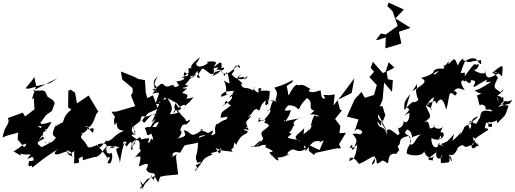

<svg xmlns="http://www.w3.org/2000/svg" viewBox="-27 -1186 3940 1469"><path d="M356 -550 250 -527 236 -596 212 -563 167 -509 194 -508 248 -522 217 -428 231 -436 237 -350 165 -295 147 -324 34 -283C53 -230 5 -230 -7 -132C24 -156 114 -166 129 -179C95 -179 119 -116 103 -103C119 -144 123 -52 174 -89C168 -30 119 -93 149 -81C161 -85 72 -17 73 -30C163 23 131 3 128 -11C200 12 230 -32 179 33C269 -17 197 67 255 26C217 23 259 46 196 46C174 124 227 57 217 94C226 100 281 35 433 -55C373 -21 378 16 454 -18C504 -39 509 -14 482 -5C553 -27 483 7 483 -36C545 -21 506 5 538 19C465 -30 476 20 543 -31C537 -21 545 8 539 64C584 62 581 63 573 17C574 51 611 -25 607 40C658 26 698 12 711 14C779 -18 767 -104 853 -53C762 -67 781 10 829 -17C808 -28 853 -12 819 61C755 83 857 -6 788 21C811 45 787 0 714 -78C740 -91 819 -106 778 -30C856 -101 900 -45 881 -54C831 -58 903 28 887 68C896 48 898 -18 922 -84C906 -78 913 -116 943 -97C915 -55 905 -127 942 -64C987 -134 986 -87 974 -42C1016 -30 941 -104 1028 -117C938 -166 1000 -160 1011 -152C986 -197 1015 -204 1006 -158C950 -186 1009 -259 995 -194C976 -234 1056 -241 1050 -280C1060 -320 1083 -269 1140 -316L1075 -245L1060 -266L1106 -320L1181 -354L1143 -457L1100 -435L1088 -478L1082 -573L1031 -582L999 -599L898 -639L908 -578L987 -512L989 -482L975 -455L1008 -374L862 -332L825 -331C883 -253 830 -325 850 -228C891 -288 829 -189 922 -186C825 -146 850 -109 770 -102C795 -94 795 -96 789 -112C735 -53 738 -43 719 -80C694 -62 645 -52 645 -63C604 -135 600 -110 592 -139C624 -210 610 -146 590 -163C622 -161 676 -227 625 -216C645 -240 656 -186 684 -170C709 -246 636 -169 647 -208C706 -247 696 -318 726 -330L651 -455L562 -395L547 -477L514 -500L475 -482L496 -491L494 -364L552 -327L580 -361L548 -375C475 -305 477 -322 448 -234C474 -247 488 -280 376 -205C452 -250 364 -186 410 -246C354 -148 380 -149 411 -127C395 -159 392 -70 318 -100C359 -48 291 -115 350 -90C262 -39 277 -69 292 -62C222 -101 289 -107 336 -141C289 -99 324 -179 269 -110C282 -135 319 -193 297 -136C296 -196 346 -214 327 -186C276 -221 233 -215 287 -222C298 -185 263 -235 250 -177C326 -168 298 -182 273 -165C315 -190 303 -147 366 -247C364 -265 300 -221 281 -245C338 -320 311 -296 370 -337L392 -397L378 -420L338 -445L317 -488L300 -494L222 -491L414 -589Z M1039 260 1099 185 1156 162 1183 211 1198 167 1238 158 1336 149 1320 22 1323 -11C1319 13 1240 27 1312 2C1280 20 1283 -39 1350 -17C1406 -95 1346 -63 1488 -94C1487 15 1454 2 1485 60C1540 38 1494 76 1468 76C1500 117 1464 92 1465 124C1546 33 1507 32 1599 -4C1560 -28 1637 -2 1672 -63C1656 -49 1670 38 1622 -58C1667 -18 1734 -40 1762 -17C1734 -37 1743 -49 1758 -54C1768 -106 1766 -102 1780 -77C1822 -178 1860 -146 1869 -182C1822 -188 1852 -214 1815 -187C1858 -196 1895 -258 1859 -205C1820 -225 1801 -200 1877 -192C1836 -256 1883 -278 1831 -221C1904 -320 1921 -308 1869 -289C1931 -344 1896 -336 1935 -353C1980 -317 1940 -367 2006 -418C1993 -343 2036 -387 2037 -484C2047 -502 1915 -484 1969 -495C1986 -506 1941 -537 1951 -477C1879 -504 1947 -549 1907 -494C1854 -532 1827 -487 1813 -559C1782 -528 1838 -558 1833 -537C1811 -581 1756 -578 1821 -618C1758 -557 1848 -626 1847 -579C1889 -618 1862 -587 1857 -603C1859 -580 1789 -559 1745 -618C1793 -673 1738 -643 1777 -680C1768 -698 1797 -672 1811 -664C1797 -718 1793 -667 1708 -620C1688 -640 1694 -598 1662 -645C1722 -662 1659 -689 1663 -644C1679 -734 1661 -717 1598 -662C1661 -673 1649 -686 1599 -605C1668 -632 1689 -676 1578 -611C1646 -643 1578 -631 1627 -706C1615 -729 1516 -708 1569 -707C1512 -662 1460 -667 1476 -725C1406 -632 1473 -669 1379 -602C1381 -668 1382 -605 1475 -609C1421 -660 1488 -705 1503 -749C1460 -714 1417 -677 1443 -660C1405 -683 1412 -629 1416 -662C1421 -573 1396 -624 1357 -586C1391 -607 1404 -571 1323 -563C1348 -523 1358 -497 1416 -530C1334 -550 1350 -525 1310 -519C1288 -565 1264 -494 1224 -540C1198 -557 1201 -527 1138 -498C1220 -476 1174 -508 1167 -483C1136 -567 1149 -571 1183 -604C1107 -491 1223 -561 1139 -469C1205 -481 1196 -495 1164 -395C1133 -402 1149 -447 1133 -385C1203 -403 1229 -373 1182 -408C1215 -384 1237 -473 1243 -425C1221 -433 1180 -405 1170 -313C1130 -299 1127 -312 1208 -324C1146 -356 1192 -350 1131 -249C1212 -323 1118 -234 1117 -185C1174 -267 1163 -235 1138 -235C1146 -226 1219 -291 1168 -216C1199 -208 1110 -224 1080 -207C1107 -161 1083 -135 1131 -164C1146 -128 1151 -101 1133 -126C1104 -95 1126 -48 1138 -70C1182 -98 1155 -92 1103 -97C1128 -136 1117 -131 1052 -120C1050 -170 983 -78 986 -63C998 -96 1011 -68 1006 -117C1071 -115 1021 -50 1051 -36C1023 6 1076 -64 1006 17C1060 1 1052 10 1035 88C1069 73 1130 43 1092 110C1114 166 1184 105 1147 193C1113 131 1136 211 1132 139C1131 192 1106 179 1060 254C1092 300 1020 160 1058 215L1077 240ZM1355 -364C1366 -322 1305 -372 1299 -319C1354 -391 1418 -407 1380 -346C1406 -411 1390 -361 1455 -444C1430 -431 1385 -431 1399 -426C1423 -478 1385 -461 1367 -477C1436 -534 1395 -496 1370 -513C1439 -596 1447 -607 1412 -594C1482 -617 1505 -636 1416 -573C1526 -665 1456 -663 1505 -589C1452 -594 1493 -613 1520 -663C1559 -649 1577 -610 1605 -621C1630 -662 1661 -672 1691 -603C1700 -633 1715 -660 1726 -567C1724 -564 1752 -527 1686 -570C1727 -488 1673 -444 1740 -471C1677 -454 1660 -432 1666 -460C1701 -505 1768 -479 1771 -498C1716 -440 1803 -462 1816 -477C1726 -478 1713 -417 1745 -452C1760 -427 1717 -399 1655 -364C1744 -423 1659 -370 1707 -415C1712 -414 1730 -349 1769 -406C1662 -309 1672 -352 1660 -285C1710 -288 1723 -308 1706 -273C1648 -256 1635 -224 1627 -239C1600 -169 1650 -166 1585 -149C1646 -237 1537 -141 1511 -134C1582 -114 1595 -109 1590 -175C1550 -139 1550 -157 1492 -130C1505 -158 1509 -137 1570 -165C1507 -200 1481 -185 1530 -200C1412 -109 1450 -183 1378 -189C1399 -147 1398 -142 1328 -126C1356 -135 1392 -218 1318 -173C1390 -209 1328 -165 1370 -230C1419 -246 1375 -211 1426 -261C1418 -288 1424 -252 1393 -262C1402 -283 1330 -312 1335 -363C1353 -334 1286 -323 1315 -397C1360 -332 1330 -378 1328 -329C1350 -341 1345 -315 1272 -312C1290 -345 1302 -360 1254 -436L1323 -398Z M2147 -256C2145 -286 2139 -251 2184 -260C2128 -250 2185 -272 2198 -344C2123 -328 2159 -356 2178 -380C2244 -383 2252 -343 2260 -351C2291 -419 2325 -430 2320 -437C2384 -397 2317 -358 2378 -339C2425 -392 2363 -319 2343 -310C2383 -317 2447 -289 2391 -297C2383 -314 2366 -297 2350 -218C2371 -232 2376 -255 2341 -191C2320 -208 2343 -140 2337 -194C2298 -153 2260 -149 2263 -102C2240 -125 2301 -83 2300 -219C2314 -188 2195 -147 2249 -116C2142 -133 2176 -131 2203 -162C2156 -196 2140 -156 2193 -177C2228 -226 2212 -238 2236 -217C2181 -259 2283 -290 2285 -285L2123 -253ZM2377 0 2386 -16 2543 -50 2553 -51H2582L2567 -83L2620 -170L2570 -167L2577 -222L2537 -276L2589 -341L2574 -349L2554 -427L2553 -420L2664 -475L2684 -587L2584 -453L2525 -380L2534 -464C2491 -453 2478 -461 2447 -459C2477 -397 2481 -480 2460 -432C2453 -438 2431 -412 2426 -496C2318 -455 2326 -511 2357 -503C2321 -513 2301 -548 2255 -533C2248 -543 2226 -543 2183 -459C2175 -455 2180 -478 2168 -519C2156 -535 2225 -552 2212 -573C2169 -552 2160 -542 2072 -515C2122 -454 2056 -421 2094 -408C2056 -416 2036 -422 2077 -398C2083 -394 2050 -430 2010 -414C2027 -358 2039 -400 2003 -441C1997 -461 1940 -412 2023 -420C2019 -470 1980 -399 2093 -423C2029 -425 2061 -330 2013 -340C2059 -359 2053 -329 1984 -260C1977 -268 1923 -269 1968 -285C1910 -217 1995 -284 2005 -269C1983 -230 2007 -258 2033 -226C1983 -171 1954 -187 1987 -127C1969 -88 1935 -67 1935 -76C1978 -91 1997 -148 1915 -66C1862 -76 1898 -55 1958 -67C1974 -78 2024 -88 2002 -60C2083 -25 2061 -23 2034 -22C2069 41 2052 -2 2099 -23C2068 -13 2050 36 2051 -2C2101 60 2112 45 2096 18C2161 24 2212 -34 2175 4C2157 -38 2245 -49 2211 -43C2232 -46 2263 -4 2323 -57C2269 -38 2321 -113 2310 -27C2356 -90 2372 -117 2424 -104C2430 -99 2379 -75 2450 -113L2418 -38L2335 -77L2337 -30Z M2868 -881 2925 -900 2921 -816 3044 -853 3025 -943 3114 -973 2998 -1045 3063 -1113 2947 -1166 2943 -1159 2937 -1139 2976 -1101 3016 -988 2924 -922 2887 -930 2850 -881ZM2702 -199C2748 -192 2762 -170 2716 -152C2737 -148 2739 -168 2670 -162C2722 -101 2693 -106 2683 -49C2654 -19 2675 -75 2666 -79C2617 -35 2704 -56 2707 -86C2703 -65 2701 40 2645 45C2647 5 2683 13 2719 68C2785 43 2779 30 2837 9C2865 67 2778 112 2845 21C2866 46 2834 93 2897 43C2931 49 2877 28 2939 63C2951 63 2932 -24 3005 -8C3032 -54 3033 -14 3016 -68C3056 -95 3000 -124 3101 -147C3053 -170 3081 -182 3075 -180C3077 -214 3066 -208 3017 -151C2938 -221 2926 -202 2934 -144C2919 -246 2869 -181 2861 -258C2902 -207 2877 -212 2897 -269C2916 -240 2852 -267 2868 -311L2945 -159L2895 -240L2921 -304L2899 -375L2878 -371L2900 -421L2912 -554L2972 -483L2979 -572L2940 -580L2931 -638L2991 -668L2947 -710L2923 -636L2902 -627L2826 -713L2809 -667L2835 -637L2799 -596L2856 -535L2834 -459L2764 -438L2739 -483L2687 -427L2627 -294L2716 -272L2685 -179Z M3279 -349C3252 -380 3204 -378 3254 -388C3243 -431 3207 -370 3314 -420C3287 -414 3320 -400 3312 -390C3335 -434 3361 -451 3387 -346C3417 -442 3397 -508 3454 -455C3482 -469 3460 -498 3443 -485C3472 -529 3495 -502 3529 -498C3495 -540 3491 -591 3531 -562C3529 -594 3570 -513 3578 -574C3610 -570 3609 -563 3608 -552C3573 -489 3614 -534 3699 -577C3696 -540 3650 -556 3732 -561C3652 -507 3627 -499 3605 -494C3678 -442 3694 -492 3621 -455C3627 -443 3631 -433 3633 -416C3651 -340 3638 -418 3689 -368C3679 -324 3731 -369 3737 -333C3685 -342 3652 -352 3646 -288C3605 -225 3633 -231 3563 -262C3591 -189 3607 -191 3589 -265C3571 -196 3574 -178 3554 -233C3602 -273 3575 -276 3635 -298C3575 -234 3571 -268 3581 -245C3496 -202 3549 -236 3490 -147C3515 -204 3501 -164 3435 -109C3446 -177 3477 -185 3394 -104C3363 -90 3327 -71 3330 -90C3389 -66 3354 -67 3322 -84C3336 -47 3270 -41 3274 -130C3360 -80 3404 -193 3334 -171C3328 -141 3370 -147 3331 -116C3355 -168 3319 -140 3372 -237C3354 -179 3281 -201 3294 -235C3310 -191 3219 -207 3262 -203C3255 -229 3257 -278 3211 -244C3278 -300 3280 -275 3224 -387C3218 -326 3250 -428 3294 -442L3266 -350ZM3105 -349C3082 -301 3022 -283 3105 -323C3110 -260 3075 -232 3061 -263C3064 -208 3008 -190 3023 -222C3010 -145 3064 -149 3092 -202C3079 -180 3113 -217 3129 -129C3107 -129 3156 -152 3197 -158C3153 -141 3144 -65 3111 -82C3110 -104 3121 -152 3098 -141C3149 -96 3082 -75 3085 -13C3109 8 3211 13 3218 -30C3223 0 3267 48 3298 1C3264 50 3310 42 3266 39C3231 31 3256 24 3313 -22C3297 18 3341 56 3355 -3C3353 61 3378 -3 3373 -8C3337 41 3344 -1 3347 62C3438 56 3403 58 3415 3C3451 75 3421 51 3407 -3C3449 12 3455 -21 3476 -49C3452 -39 3505 -84 3516 -74C3548 -48 3533 -69 3626 -88C3642 -78 3578 -21 3581 -74C3624 -131 3557 -153 3611 -126C3603 -119 3592 -111 3638 -69C3621 -58 3583 -108 3608 -39C3573 -115 3601 -123 3709 -193C3700 -223 3667 -173 3693 -249C3739 -236 3674 -214 3736 -215C3746 -271 3712 -211 3708 -256C3730 -233 3824 -285 3821 -305C3786 -295 3769 -277 3778 -243C3849 -321 3832 -281 3864 -378C3829 -380 3781 -387 3775 -448C3793 -397 3810 -368 3806 -394C3857 -435 3832 -391 3893 -423C3856 -374 3903 -407 3783 -368C3804 -389 3841 -400 3825 -411C3823 -450 3833 -459 3765 -403C3857 -455 3770 -450 3779 -453C3862 -522 3806 -499 3806 -480C3747 -514 3746 -518 3778 -582C3800 -585 3736 -649 3733 -624C3835 -707 3821 -695 3814 -602C3742 -672 3732 -611 3805 -636C3706 -576 3696 -583 3686 -637C3683 -651 3698 -653 3680 -625C3661 -618 3598 -640 3601 -654C3623 -640 3658 -718 3616 -688C3607 -712 3584 -679 3529 -603C3531 -647 3531 -625 3498 -628C3528 -732 3553 -745 3533 -716C3589 -768 3653 -715 3609 -739C3666 -670 3655 -697 3652 -727C3552 -702 3556 -742 3622 -735C3614 -748 3587 -680 3513 -730C3536 -755 3488 -728 3477 -683C3449 -738 3460 -754 3404 -694C3405 -767 3435 -733 3368 -674C3369 -720 3383 -668 3363 -659C3295 -673 3264 -626 3306 -606C3262 -649 3289 -611 3195 -522C3274 -591 3277 -637 3343 -644C3330 -656 3283 -577 3290 -641C3300 -640 3279 -611 3195 -590C3242 -562 3230 -551 3126 -487C3199 -584 3147 -564 3168 -501C3151 -523 3152 -472 3174 -421C3178 -425 3144 -395 3141 -406C3133 -413 3091 -376 3067 -343C3062 -420 3077 -415 3111 -467L3082 -368Z"/></svg>

Font: Hussar Lance
Style: Italic
Weight: 700
Foundry: Cannot Into Space Fonts, PlusOne Fonts
Version: Version 2.27